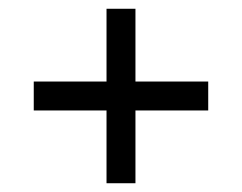

<svg xmlns="http://www.w3.org/2000/svg" viewBox="-20 -495 552 438"><path d="M223 -243H57V-309H223V-475H289V-309H455V-243H289V-77H223Z"/></svg>

Font: D-DIN
Style: Regular
Weight: 400
Designer: Charles Nix
Foundry: Datto Inc.
Version: Version 1.00